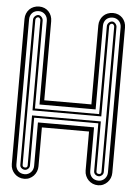

<svg xmlns="http://www.w3.org/2000/svg" viewBox="-53 -791 593 833"><g transform="rotate(5 243.0 -375.0)"><path d="M462.6 -59.1Q462.6 -47.4 458.4 -36.7Q454.1 -26.1 446.4 -17.9Q438.7 -9.8 428.3 -4.9Q418 0 405.5 0Q393.1 0 382.3 -4.5Q371.6 -9 363.6 -17.1Q355.7 -25.1 351.1 -35.9Q346.4 -46.6 346.4 -59.1V-228.8H141.1V-59.1Q141.1 -47.4 136.8 -36.7Q132.6 -26.1 124.9 -17.9Q117.2 -9.8 106.8 -4.9Q96.4 0 84 0Q71.5 0 60.8 -4.5Q50 -9 42.1 -17.1Q34.2 -25.1 29.5 -35.9Q24.9 -46.6 24.9 -59.1V-691.2Q24.9 -703.9 29.4 -714.7Q33.9 -725.6 41.7 -733.5Q49.6 -741.5 60.4 -745.8Q71.3 -750.2 84 -750.2Q96.7 -750.2 107.2 -745.7Q117.7 -741.2 125.2 -733.2Q132.8 -725.1 137 -714.4Q141.1 -703.6 141.1 -691.2V-346.9H346.4V-691.2Q346.4 -703.9 351 -714.7Q355.5 -725.6 363.3 -733.5Q371.1 -741.5 382 -745.8Q392.8 -750.2 405.5 -750.2Q418.2 -750.2 428.7 -745.7Q439.2 -741.2 446.8 -733.2Q454.3 -725.1 458.5 -714.4Q462.6 -703.6 462.6 -691.2ZM44.9 -59.1Q44.9 -50.3 47.9 -43.1Q50.8 -35.9 55.9 -30.8Q61 -25.6 68.2 -22.8Q75.4 -20 84 -20Q92.3 -20 99.2 -23.2Q106.2 -26.4 111.3 -31.7Q116.5 -37.1 119.3 -44.2Q122.1 -51.3 122.1 -59.1V-248.8H366.5V-59.1Q366.5 -50.3 369.4 -43.1Q372.3 -35.9 377.4 -30.8Q382.6 -25.6 389.8 -22.8Q397 -20 405.5 -20Q413.8 -20 420.8 -23.2Q427.7 -26.4 432.9 -31.7Q438 -37.1 440.8 -44.2Q443.6 -51.3 443.6 -59.1V-691.2Q443.6 -699.5 440.8 -706.5Q438 -713.6 432.9 -718.9Q427.7 -724.1 420.8 -727.2Q413.8 -730.2 405.5 -730.2Q397 -730.2 389.8 -727.4Q382.6 -724.6 377.4 -719.5Q372.3 -714.4 369.4 -707.2Q366.5 -700 366.5 -691.2V-326.9H122.1V-691.2Q122.1 -699.5 119.3 -706.5Q116.5 -713.6 111.3 -718.9Q106.2 -724.1 99.2 -727.2Q92.3 -730.2 84 -730.2Q75.4 -730.2 68.2 -727.4Q61 -724.6 55.9 -719.5Q50.8 -714.4 47.9 -707.2Q44.9 -700 44.9 -691.2ZM425.5 -59.1Q425.5 -54.9 423.7 -51.3Q421.9 -47.6 418.9 -44.9Q416 -42.2 412.5 -40.6Q408.9 -39.1 405.5 -39.1Q401.4 -39.1 397.5 -40.5Q393.6 -42 390.4 -44.6Q387.2 -47.1 385.4 -50.9Q383.5 -54.7 383.5 -59.1V-267.8H104V-59.1Q104 -54.9 102.2 -51.3Q100.3 -47.6 97.4 -44.9Q94.5 -42.2 90.9 -40.6Q87.4 -39.1 84 -39.1Q79.8 -39.1 75.9 -40.5Q72 -42 68.8 -44.6Q65.7 -47.1 63.8 -50.9Q62 -54.7 62 -59.1V-691.2Q62 -695.3 63.8 -699.2Q65.7 -703.1 68.8 -706.3Q72 -709.5 75.9 -711.3Q79.8 -713.1 84 -713.1Q87.6 -713.1 91.3 -711.1Q95 -709 97.8 -705.8Q100.6 -702.6 102.3 -698.7Q104 -694.8 104 -691.2V-307.9H383.5V-691.2Q383.5 -695.3 385.4 -699.2Q387.2 -703.1 390.4 -706.3Q393.6 -709.5 397.5 -711.3Q401.4 -713.1 405.5 -713.1Q409.2 -713.1 412.8 -711.1Q416.5 -709 419.3 -705.8Q422.1 -702.6 423.8 -698.7Q425.5 -694.8 425.5 -691.2ZM72 -59.1Q72 -53.7 75.7 -51.4Q79.3 -49.1 84 -49.1Q89.4 -49.1 91.7 -52.1Q94 -55.2 94 -59.1V-276.9H393.6V-59.1Q393.6 -53.7 397.2 -51.4Q400.9 -49.1 405.5 -49.1Q410.9 -49.1 413.2 -52.1Q415.5 -55.2 415.5 -59.1V-691.2Q415.5 -695.1 412.5 -699.2Q409.4 -703.4 405.5 -703.4Q400.1 -703.4 396.9 -699.6Q393.6 -695.8 393.6 -691.2V-298.8H94V-691.2Q94 -695.1 90.9 -699.2Q87.9 -703.4 84 -703.4Q78.6 -703.4 75.3 -699.6Q72 -695.8 72 -691.2Z"/></g></svg>

Font: TafelwerkOT
Style: Regular
Weight: 400
Designer: Peter Wiegel
Foundry: Peter Wiegel, based on an original design named Oxford by Christine Lord, 1969
Version: Version 1.000